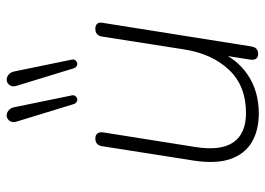

<svg xmlns="http://www.w3.org/2000/svg" viewBox="-132 -668 808 585"><g transform="rotate(-90 272.5 -376.0)"><path d="M219 8Q167 8 131 -13.5Q95 -35 80 -78.5Q65 -122 75 -189L119 -469Q122 -490 143 -490Q153 -490 158 -483.5Q163 -477 161 -465L117 -188Q104 -109 130.5 -70Q157 -31 220 -31Q303 -31 352 -83Q401 -135 414 -220L453 -469Q456 -490 477 -490Q487 -490 492 -484.5Q497 -479 495 -468L423 -15Q420 6 400 6Q390 6 385.5 -0.5Q381 -7 383 -19L399 -120H410Q387 -60 337 -26Q287 8 219 8ZM356 -557 303 -730Q300 -740 303 -747Q306 -754 312 -757.5Q318 -761 325 -760Q332 -759 338.5 -753Q345 -747 347 -736L383 -561Q384 -555 381 -551Q378 -547 373 -545.5Q368 -544 363 -547Q358 -550 356 -557ZM247 -557 194 -730Q191 -740 194 -747Q197 -754 203 -757.5Q209 -761 216 -760Q223 -759 229.5 -753Q236 -747 238 -736L274 -561Q275 -555 272 -551Q269 -547 264 -545.5Q259 -544 254 -547Q249 -550 247 -557Z"/></g></svg>

Font: Nunito Variable Extra Light
Style: Italic
Weight: 200
Italic angle: -9°
Designer: Vernon Adams
Foundry: Vernon Adams
Version: Version 3.602